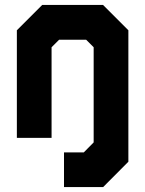

<svg xmlns="http://www.w3.org/2000/svg" viewBox="-20 -560 590 780"><path d="M240 200V59H320.5L360.5 18.5V-368L330 -398.5H220L189.5 -368V0H48.5V-437L151.5 -540H398.5L501.5 -437V97L399 200Z"/></svg>

Font: Tourney Condensed Black
Style: Regular
Weight: 900
Width: 3
Designer: Tyler Finck
Foundry: Etcetera Type Co
Version: Version 1.010; ttfautohint (v1.8.3)